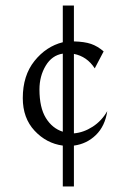

<svg xmlns="http://www.w3.org/2000/svg" viewBox="-20 -747 440 691"><path d="M246 -76H206V-223Q147 -231 104.5 -276.5Q62 -322 62 -394Q62 -475 104 -527.5Q146 -580 206 -595V-727H246V-598Q284 -597 307.5 -589Q331 -581 353 -562L321 -501Q293 -544 246 -553V-267Q281 -270 313.5 -291Q346 -312 366 -347Q358 -293 325 -261Q292 -229 246 -223ZM122 -425Q122 -360 145 -322.5Q168 -285 206 -273V-554Q167 -548 144.5 -510.5Q122 -473 122 -425Z"/></svg>

Font: BellefairVN
Style: Regular
Weight: 400
Designer: Nick Shinn, Liron Lavi Turkenic
Foundry: Shinntype
Version: Version 1.003